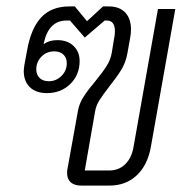

<svg xmlns="http://www.w3.org/2000/svg" viewBox="-20 -578 599 598"><path d="M189 -39Q189 -47 190 -51L223 -234Q227 -256 240.5 -277Q254 -298 276 -324Q299 -352 311.5 -371.5Q324 -391 328 -413L335 -456Q338 -470 338 -480Q338 -514 313 -514H306L244 -461L198 -514H187Q131 -514 116 -442L117 -441Q133 -453 159 -453Q190 -453 209 -435Q228 -417 228 -388Q228 -345 199 -316.5Q170 -288 126 -288Q92 -288 73 -306.5Q54 -325 54 -357Q54 -362 56 -376L64 -419Q76 -489 108 -523.5Q140 -558 196 -558H213L251 -512L301 -558H319Q352 -558 370 -539Q388 -520 388 -486Q388 -473 385 -458L377 -413Q372 -384 358 -361Q344 -338 320 -308Q300 -282 289.5 -265.5Q279 -249 276 -230L244 -47H320Q350 -47 370 -66.5Q390 -86 396 -121L472 -550H526L450 -121Q440 -64 406 -32Q372 0 321 0H232Q212 0 200.5 -10Q189 -20 189 -39ZM188 -381Q188 -398 177.5 -408Q167 -418 149 -418Q125 -418 109 -401.5Q93 -385 93 -362Q93 -345 103.5 -335Q114 -325 132 -325Q155 -325 171.5 -341.5Q188 -358 188 -381Z"/></svg>

Font: Bai Jamjuree Light
Style: Italic
Weight: 300
Italic angle: -10°
Version: Version 1.000; ttfautohint (v1.6)